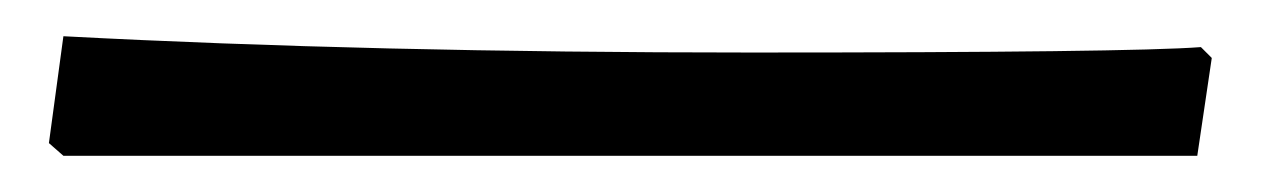

<svg xmlns="http://www.w3.org/2000/svg" viewBox="-20 109 696 106"><path d="M15 129Q185 138 394.5 138Q604 138 643 135L649 141L641 195H15L7 188Z"/></svg>

Font: Almendra SC
Style: Bold
Weight: 700
Designer: Ana Sanfelippo
Foundry: Ana Sanfelippo
Version: Version 1.003